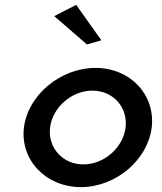

<svg xmlns="http://www.w3.org/2000/svg" viewBox="-20 -763 663 786"><path d="M395 -598 292 -743 202 -697 336 -581ZM185 -241C195 -324 274 -392 358 -392C443 -392 504 -324 494 -241C484 -158 406 -90 321 -90C237 -90 175 -158 185 -241ZM78 -241C62 -109 167 3 311 3C455 3 585 -109 601 -241C617 -373 515 -485 371 -485C227 -485 94 -373 78 -241Z"/></svg>

Font: Bluebird
Style: LiObl
Weight: 300
Designer: Jasper
Foundry: Cannot Into Space Fonts
Version: Version 0.98